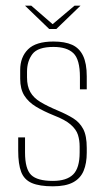

<svg xmlns="http://www.w3.org/2000/svg" viewBox="-20 -649 371 675"><path d="M166 6Q119 6 92 -5.5Q65 -17 54.5 -44.5Q44 -72 44 -119V-166H68V-113Q68 -55 89.5 -34Q111 -13 166 -13Q214 -13 237 -35.5Q260 -58 260 -113V-134Q260 -156 254 -175Q248 -194 228.5 -211Q209 -228 170 -243Q133 -258 106.5 -274Q80 -290 65.5 -313Q51 -336 51 -372V-403Q51 -448 78.5 -475.5Q106 -503 168 -503Q208 -503 233.5 -491.5Q259 -480 272 -453Q285 -426 285 -381V-335H261V-378Q261 -440 238 -462Q215 -484 168 -484Q113 -484 94 -459Q75 -434 75 -397V-377Q75 -346 86.5 -325.5Q98 -305 122 -290.5Q146 -276 184 -260Q215 -247 237.5 -233Q260 -219 272.5 -195.5Q285 -172 285 -129V-112Q285 -75 274 -48.5Q263 -22 237 -8Q211 6 166 6ZM153 -547 68 -629H90L165 -564L242 -629H263L178 -547Z"/></svg>

Font: Alumni Sans SC Thin
Style: Regular
Weight: 100
Designer: Robert E. Leuschke
Foundry: Robert E. Leuschke
Version: Version 1.018